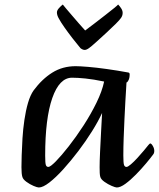

<svg xmlns="http://www.w3.org/2000/svg" viewBox="-20 -817 703 850"><path d="M152 13Q145 13 128.5 6Q112 -1 97 -12Q82 -23 79 -34Q75 -46 75 -77Q75 -96 76 -130Q77 -164 79.5 -204.5Q82 -245 88 -286Q94 -327 104 -361.5Q114 -396 129 -417Q166 -467 211.5 -495.5Q257 -524 315 -524Q333 -524 369.5 -521Q406 -518 452.5 -511.5Q499 -505 548 -496Q554 -495 554 -488Q554 -472 549 -462Q544 -452 540 -452Q540 -449 538.5 -426.5Q537 -404 535 -368Q533 -332 531 -290Q529 -248 527.5 -206Q526 -164 526 -129Q526 -96 529 -87Q532 -78 540 -78Q546 -78 559.5 -89.5Q573 -101 588.5 -118Q604 -135 617 -150.5Q630 -166 637 -175Q643 -182 645 -182Q650 -182 656.5 -171Q663 -160 663 -149Q663 -139 658 -133Q647 -118 626.5 -93.5Q606 -69 582 -44.5Q558 -20 535.5 -3.5Q513 13 497 13Q491 13 474.5 6Q458 -1 442.5 -12Q427 -23 424 -34Q422 -41 421.5 -51.5Q421 -62 421 -77Q421 -102 423 -145Q425 -188 427.5 -234Q430 -280 432 -317Q415 -280 387.5 -236Q360 -192 327 -148.5Q294 -105 260.5 -68Q227 -31 198.5 -9Q170 13 152 13ZM194 -78Q203 -78 227.5 -103Q252 -128 284.5 -169.5Q317 -211 349.5 -261Q382 -311 407 -362Q432 -413 441 -456Q393 -466 358 -469.5Q323 -473 299 -473Q243 -473 211.5 -383Q180 -293 180 -128Q180 -95 183 -86.5Q186 -78 194 -78ZM355 -596Q346 -596 336 -604Q320 -623 301 -647.5Q282 -672 265.5 -695.5Q249 -719 241 -734Q232 -749 232 -762Q232 -771 241 -781Q250 -791 258 -797Q260 -794 271 -781Q282 -768 297.5 -750Q313 -732 329 -713.5Q345 -695 357 -682Q376 -696 400 -714.5Q424 -733 446.5 -750.5Q469 -768 485 -781Q501 -794 503 -797Q510 -790 516.5 -780Q523 -770 523 -760Q523 -748 516 -738Q511 -730 492.5 -711.5Q474 -693 450 -671Q426 -649 405 -630Q384 -611 374 -604Q363 -596 355 -596Z"/></svg>

Font: BriemHand
Style: Regular
Weight: 400
Designer: Gunnlaugur SE Briem, Eben Sorkin
Foundry: Sorkin Type
Version: Version 1.001; ttfautohint (v1.8.4.7-5d5b)